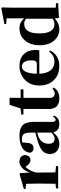

<svg xmlns="http://www.w3.org/2000/svg" viewBox="935 -1801 883 2793"><g transform="rotate(-90 1376.5 -404.5)"><path d="M32 0V-31L100 -38Q102 -154 102 -238V-321Q102 -395 99 -467L24 -475V-499L241 -562L255 -552L263 -409Q284 -482 331 -524Q373 -563 421 -563Q505 -563 518 -484Q511 -403 444 -403Q418 -403 395 -420Q378 -433 355 -463L346 -475Q289 -422 263 -321V-238Q263 -158 265 -40L357 -31V0Z M679 17Q614 17 573.5 -20Q533 -57 533 -119Q533 -188 579 -229Q626 -271 746 -306Q774 -314 844 -332V-393Q844 -471 822.5 -499.5Q801 -528 744 -528Q722 -528 702 -524L695 -453Q693 -405 671 -380Q651 -358 620 -358Q563 -358 551 -409Q557 -481 621 -521Q687 -563 801 -563Q907 -563 953.5 -514.5Q1000 -466 1000 -357V-88Q1000 -37 1031 -37Q1052 -37 1076 -75L1093 -61Q1074 -20 1044 -1.5Q1014 17 966 17Q872 17 848 -70Q805 -23 774 -6Q735 17 679 17ZM757 -51Q792 -51 844 -97V-305Q806 -295 789 -288Q682 -244 682 -139Q682 -51 757 -51ZM630 -504 646 -510Z M1343 17Q1186 17 1187 -140Q1187 -159 1187 -192Q1188 -227 1188 -249V-505H1107V-537L1196 -547L1248 -707H1351L1349 -546H1473V-505H1349V-127Q1349 -50 1415 -50Q1445 -50 1483 -82L1500 -66Q1454 17 1343 17Z M1816 17Q1689 17 1611 -59Q1529 -138 1529 -275Q1529 -409 1618 -490Q1700 -563 1815 -563Q1924 -563 1987 -497Q2046 -434 2046 -335Q2046 -297 2040 -274H1700Q1704 -163 1754 -106Q1799 -54 1874 -54Q1965 -54 2020 -130L2039 -118Q2008 -53 1950 -18Q1892 17 1816 17ZM1836 -310Q1870 -310 1883 -329Q1895 -347 1895 -395Q1895 -459 1869 -494Q1845 -528 1804 -528Q1760 -528 1733 -478Q1703 -421 1700 -311Z M2349 17Q2248 17 2183 -58Q2115 -137 2115 -269Q2115 -406 2188 -487Q2256 -563 2363 -563Q2448 -563 2506 -495V-749L2424 -757V-783L2651 -826L2665 -817L2661 -657V-35L2726 -31V0L2512 12L2504 -50Q2437 17 2349 17ZM2422 -54Q2467 -54 2500 -80V-468Q2467 -494 2426 -494Q2287 -494 2287 -275Q2287 -54 2422 -54Z"/></g></svg>

Font: GenRyuMin TW H
Style: Regular
Weight: 900
Version: Version 1.501;PS 1;hotconv 16.6.51;makeotf.lib2.5.65220